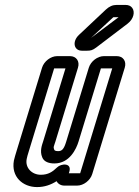

<svg xmlns="http://www.w3.org/2000/svg" viewBox="-20 -729 563 780"><path d="M261.5 -31C273.1 -69 227.9 -65 212 -49C193.5 -31 175.8 -19 145.8 -19C109.8 -19 81.4 -47 88.4 -83C89.2 -89 92.9 -101 98.1 -118L199.9 -451H245.9L155.1 -154C151.4 -142 140.5 -116 151.5 -90C158.7 -71 179.9 -65 200.9 -65C262.9 -65 289.9 -124 299.1 -154L389.9 -451H435.9L305.6 -25H259.6ZM241.4 25H293.4C319.4 25 346.8 4 354.7 -22L486.8 -454C494.8 -480 480.2 -501 454.2 -501H402.2C376.2 -501 348.8 -480 340.8 -454L249.1 -154C239.9 -124 232.2 -115 216.2 -115C203.2 -115 201.4 -119 200.7 -120C195.4 -132 199 -134 205.1 -154L296.8 -454C304.8 -480 290.2 -501 264.2 -501H212.2C186.2 -501 158.8 -480 150.8 -454L48.1 -118C42.9 -101 39.2 -89 36.5 -77C24.4 -11 72.5 31 130.5 31C160.5 31 186.3 22 209.9 7C214.8 17 226.4 25 241.4 25ZM349.8 -575 439.2 -658C440.2 -658 440.5 -659 440.5 -659H461.5ZM312.9 -523H333.9C347.9 -523 356.5 -525 370.9 -536L498.5 -633C523.3 -652 529.2 -681 517.1 -697C511.5 -705 501.8 -709 489.8 -709H453.8C437.8 -709 423.9 -703 410 -690L300.5 -587C272.2 -560 279.9 -523 312.9 -523Z"/></svg>

Font: DIN Rundschrift
Style: EngKontKu
Weight: 400
Width: 3
Version: Version 1.027